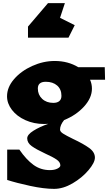

<svg xmlns="http://www.w3.org/2000/svg" viewBox="-20 -943 692 1228"><path d="M556 -433Q568 -406 568 -376Q568 -317 517.5 -261.5Q467 -206 390 -175Q364 -143 364 -114Q364 -101 383.5 -88.5Q403 -76 448 -54Q514 -23 550.5 3.5Q587 30 587 65Q587 97 546 145.5Q505 194 444.5 229.5Q384 265 326 265Q261 265 173 246Q85 227 26 208V14H104Q148 78 194 111.5Q240 145 299 145Q328 145 347 135.5Q366 126 366 115Q366 94 342 77.5Q318 61 269 39Q213 13 183.5 -8Q154 -29 154 -58Q154 -82 194 -107Q234 -132 289 -151Q280 -150 262 -150Q197 -150 142.5 -174.5Q88 -199 56.5 -240Q25 -281 25 -327Q25 -385 70 -437Q115 -489 186 -521Q257 -553 330 -553Q415 -553 481 -513H650L652 -433ZM321 -285Q346 -285 359.5 -296.5Q373 -308 373 -330Q373 -372 345.5 -396Q318 -420 273 -420Q222 -420 222 -377Q222 -337 249.5 -311Q277 -285 321 -285ZM159 -773 287 -923H395L364 -829L458 -782L418 -702H159Z"/></svg>

Font: Inknut Antiqua Black
Style: Regular
Weight: 900
Designer: Claus Eggers Sørensen
Foundry: Claus Eggers Sørensen
Version: Version 1.003; ttfautohint (v1.8.2) -l 8 -r 50 -G 200 -x 14 